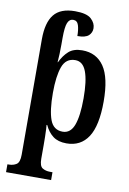

<svg xmlns="http://www.w3.org/2000/svg" viewBox="-106 -829 764 1133"><g transform="rotate(10 275.5 -263.0)"><path d="M13 240V193H22Q48 193 67 180.5Q86 168 86 123L85 -569Q85 -669 124 -717.5Q163 -766 250 -766Q320 -766 347 -741Q374 -716 374 -685Q374 -659 355 -641.5Q336 -624 288 -624Q288 -662 280 -688Q272 -714 248 -714Q225 -714 214.5 -688.5Q204 -663 204 -598V-558Q204 -529 203 -502Q202 -475 200 -452H202Q222 -494 251 -520Q280 -546 332 -546Q417 -546 462.5 -479.5Q508 -413 508 -270Q508 -125 463.5 -57Q419 11 334 11Q284 11 253.5 -12Q223 -35 204 -76H200Q201 -70 202 -50.5Q203 -31 203.5 -5Q204 21 204 44V126Q204 170 223 181.5Q242 193 268 193H283V240ZM300 -53Q347 -53 367.5 -107.5Q388 -162 388 -268Q388 -373 367.5 -427.5Q347 -482 301 -482Q245 -482 224.5 -425.5Q204 -369 204 -269Q204 -163 224.5 -108Q245 -53 300 -53Z"/></g></svg>

Font: Noto Serif Condensed SemiBold
Style: Regular
Weight: 600
Width: 3
Designer: Monotype Design Team
Foundry: Monotype Imaging Inc.
Version: Version 2.013